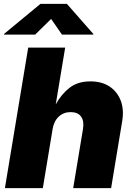

<svg xmlns="http://www.w3.org/2000/svg" viewBox="-21 -974 690 994"><path d="M251.5 -306.6 200.7 0H4.4L125 -727.5H316.4L267.6 -433.6Q295.9 -485.4 338.4 -519Q380.9 -552.7 447.3 -552.7Q505.4 -552.7 545.7 -526.4Q585.9 -500 603.8 -453.6Q621.6 -407.2 611.8 -347.7L554.2 0H357.9L408.7 -306.6Q415.5 -347.2 398.7 -370.4Q381.8 -393.6 344.7 -393.6Q308.6 -393.6 283.4 -370.4Q258.3 -347.2 251.5 -306.6ZM161.1 -794.9H-1L-0.5 -797.9L188.5 -954.1H325.2L462.4 -797.9L461.9 -794.9H299.8L243.7 -876Z"/></svg>

Font: Inter Black
Style: Italic
Weight: 900
Italic angle: -9.39999°
Designer: Rasmus Andersson
Foundry: rsms
Version: Version 4.000;git-a52131595